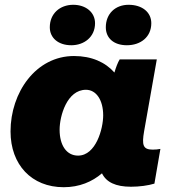

<svg xmlns="http://www.w3.org/2000/svg" viewBox="-20 -768 743 802"><path d="M527 12C562 12 599 7 625 -1L650 -146C640 -144 630 -143 618 -143C577 -143 572 -162 582 -220L635 -520H480C472 -507 464 -486 458 -465C420 -508 363 -534 289 -534C130 -534 24 -382 24 -219C24 -80 112 14 246 14C312 14 365 -9 406 -44C424 -7 463 12 527 12ZM339 -393C382 -393 411 -350 411 -286C411 -231 381 -118 306 -118C258 -118 229 -161 229 -226C229 -284 260 -393 339 -393ZM278 -579C331 -579 377 -613 377 -671C377 -717 338 -748 286 -748C230 -748 188 -711 188 -654C188 -610 223 -579 278 -579ZM510 -579C567 -579 612 -613 612 -671C612 -717 574 -748 517 -748C462 -748 422 -711 422 -654C422 -609 455 -579 510 -579Z"/></svg>

Font: Fixel Display Black
Style: Italic
Weight: 900
Italic angle: -10°
Designer: AlfaBravo + MacPaw
Foundry: Kyrylo Tkachov, Marchela Mozhyna, Serhii Makarenko, Maria Weinstein, Zakhar Kryvoshyya
Version: Version 1.210;Glyphs 3.2 (3217)